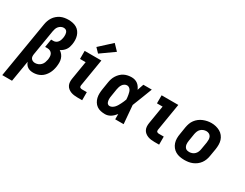

<svg xmlns="http://www.w3.org/2000/svg" viewBox="-101 -1416 2896 2269"><g transform="rotate(30 1346.5 -282.0)"><path d="M-7 215 120 -549Q124 -575 133 -601Q142 -627 157 -650Q172 -673 194 -692Q216 -711 241 -722.5Q266 -734 293 -738.5Q320 -743 346 -743Q375 -743 404 -737Q433 -731 457 -717Q481 -703 497.5 -680.5Q514 -658 522.5 -631Q531 -604 532 -574.5Q533 -545 528 -515Q525 -495 518.5 -475Q512 -455 499.5 -437Q487 -419 470 -405Q453 -391 433 -381Q455 -368 471 -347.5Q487 -327 495 -302Q503 -277 503 -249.5Q503 -222 499 -194Q495 -168 487.5 -143.5Q480 -119 467 -95.5Q454 -72 435.5 -51.5Q417 -31 393.5 -17.5Q370 -4 344.5 2Q319 8 294 8Q273 8 253.5 3.5Q234 -1 218 -11.5Q202 -22 191 -37.5Q180 -53 174 -72Q174 -72 174 -72Q174 -72 174 -72L126 215ZM256 -102Q277 -102 298 -110.5Q319 -119 334.5 -135.5Q350 -152 357.5 -172.5Q365 -193 369 -214Q372 -234 371.5 -254.5Q371 -275 362 -292Q353 -309 335.5 -318Q318 -327 298 -327H265L283 -437H316Q332 -437 347.5 -445Q363 -453 373.5 -467Q384 -481 389 -496.5Q394 -512 397 -528Q399 -540 399.5 -552Q400 -564 399 -575.5Q398 -587 394.5 -597.5Q391 -608 384 -616.5Q377 -625 366 -629Q355 -633 343 -633Q325 -633 307.5 -624Q290 -615 277.5 -600Q265 -585 259 -567Q253 -549 250 -531L193 -187Q190 -170 191.5 -154Q193 -138 202 -126Q211 -114 225.5 -108Q240 -102 256 -102Z M894 0Q871 0 847.5 -3Q824 -6 803.5 -14Q783 -22 765.5 -36Q748 -50 738 -70Q728 -90 726.5 -113.5Q725 -137 729 -161L770 -410H693V-520H921L859 -143Q858 -135 860 -128Q862 -121 867.5 -117Q873 -113 880 -111.5Q887 -110 894 -110H959V0ZM846 -571 790 -629 954 -779 1029 -701Z M1273 8Q1243 8 1213.5 1.5Q1184 -5 1161 -21.5Q1138 -38 1123 -62.5Q1108 -87 1101.5 -115Q1095 -143 1096 -173.5Q1097 -204 1102 -234L1118 -334Q1122 -360 1130 -384.5Q1138 -409 1152.5 -432Q1167 -455 1187 -474.5Q1207 -494 1231 -506Q1255 -518 1281 -523Q1307 -528 1332 -528Q1355 -528 1376.5 -521.5Q1398 -515 1415 -502Q1432 -489 1444 -471.5Q1456 -454 1465 -434Q1472 -455 1479 -476.5Q1486 -498 1494 -520H1609Q1582 -453 1557 -385Q1532 -317 1504 -250Q1510 -188 1514.5 -125Q1519 -62 1525 0H1410Q1410 -18 1410 -36Q1410 -54 1410 -72Q1397 -56 1382 -41Q1367 -26 1349 -14.5Q1331 -3 1311.5 2.5Q1292 8 1273 8ZM1273 -102Q1291 -102 1308 -112Q1325 -122 1337.5 -136Q1350 -150 1359.5 -166.5Q1369 -183 1377.5 -199.5Q1386 -216 1393.5 -233.5Q1401 -251 1407 -268Q1406 -284 1404.5 -299Q1403 -314 1400 -329.5Q1397 -345 1393 -360Q1389 -375 1381.5 -387.5Q1374 -400 1361 -409Q1348 -418 1332 -418Q1315 -418 1298.5 -408Q1282 -398 1272 -382.5Q1262 -367 1256.5 -350Q1251 -333 1248 -316L1232 -216Q1230 -204 1228.5 -192.5Q1227 -181 1227.5 -169Q1228 -157 1230 -145.5Q1232 -134 1237 -124.5Q1242 -115 1251.5 -108.5Q1261 -102 1273 -102Z M1944 0Q1921 0 1897.5 -3Q1874 -6 1853.5 -14Q1833 -22 1815.5 -36Q1798 -50 1788 -70Q1778 -90 1776.5 -113.5Q1775 -137 1779 -161L1820 -410H1743V-520H1971L1909 -143Q1908 -135 1910 -128Q1912 -121 1917.5 -117Q1923 -113 1930 -111.5Q1937 -110 1944 -110H2009V0Z M2356 8Q2324 8 2293 2Q2262 -4 2236 -19Q2210 -34 2191.5 -57.5Q2173 -81 2163.5 -110Q2154 -139 2154 -170.5Q2154 -202 2160 -234L2176 -334Q2181 -362 2190.5 -388.5Q2200 -415 2217.5 -438.5Q2235 -462 2258.5 -480Q2282 -498 2309 -509Q2336 -520 2363.5 -525.5Q2391 -531 2419 -531Q2451 -531 2481 -523.5Q2511 -516 2537 -501.5Q2563 -487 2582 -463Q2601 -439 2610 -410.5Q2619 -382 2619 -350Q2619 -318 2614 -286L2597 -186Q2593 -159 2583 -132Q2573 -105 2556 -81.5Q2539 -58 2515.5 -40Q2492 -22 2465 -11Q2438 0 2410.5 4Q2383 8 2356 8ZM2358 -102Q2378 -102 2398 -109Q2418 -116 2433 -131Q2448 -146 2456 -165Q2464 -184 2467 -204L2484 -304Q2487 -324 2486.5 -344.5Q2486 -365 2477.5 -382.5Q2469 -400 2451.5 -409Q2434 -418 2414 -418Q2394 -418 2374.5 -410.5Q2355 -403 2340 -388.5Q2325 -374 2317.5 -355Q2310 -336 2306 -316L2290 -216Q2288 -203 2287 -189Q2286 -175 2288 -162.5Q2290 -150 2295.5 -138Q2301 -126 2310 -117.5Q2319 -109 2332 -105.5Q2345 -102 2358 -102Z"/></g></svg>

Font: Iosevka Etoile XBdObl
Style: Regular
Weight: 800
Italic angle: -9°
Designer: Belleve Invis
Foundry: Belleve Invis
Version: Version 15.5.2; ttfautohint (v1.8.4)